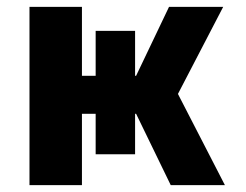

<svg xmlns="http://www.w3.org/2000/svg" viewBox="-20 -540 717 560"><path d="M66 0V-520H219V-319H259V-450H374V-319H377L473 -520H631L499 -266L636 0H478L377 -208H374V-90H259V-208H219V0Z"/></svg>

Font: Mplus 1p ExtraBold
Style: Regular
Weight: 800
Version: Version 1.061